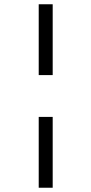

<svg xmlns="http://www.w3.org/2000/svg" viewBox="-20 -880 428 900"><path d="M227 -528V-860H161.5V-528ZM227 0V-332H161.5V0Z"/></svg>

Font: Spartan
Style: Regular
Weight: 400
Designer: Matt Bailey, Mirko Velimirovic
Foundry: Matt Bailey
Version: Version 1.003